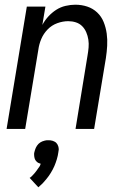

<svg xmlns="http://www.w3.org/2000/svg" viewBox="-20 -548 540 816"><path d="M8 0 94 -520H173L160 -442Q170 -461 185 -477.5Q200 -494 218.5 -506Q237 -518 258.5 -523Q280 -528 300 -528Q327 -528 351 -520Q375 -512 393 -495Q411 -478 420.5 -454.5Q430 -431 433.5 -405.5Q437 -380 435.5 -353.5Q434 -327 430 -301L380 0H301L352 -312Q355 -329 356.5 -346Q358 -363 355.5 -379.5Q353 -396 346.5 -411Q340 -426 329 -437Q318 -448 302.5 -453Q287 -458 270 -458Q247 -458 223.5 -449.5Q200 -441 182.5 -423Q165 -405 155.5 -382.5Q146 -360 143 -337L87 0ZM143 248 106 208Q111 205 115 201Q119 197 122.5 193Q126 189 129.5 185Q133 181 136 176.5Q139 172 143 166.5Q147 161 149 158L150 156L153 148Q150 147 147.5 146Q145 145 142.5 144Q140 143 138 141Q136 139 134 137Q132 135 130.5 132.5Q129 130 128 127.5Q127 125 126.5 122Q126 119 125.5 116.5Q125 114 125 110Q125 106 125 104L126 99Q127 95 128.5 90Q130 85 132 80.5Q134 76 137 71.5Q140 67 143.5 63.5Q147 60 151 57.5Q155 55 159.5 53Q164 51 170.5 49.5Q177 48 179 48H186Q190 48 195 48.5Q200 49 204 50.5Q208 52 212 54Q216 56 219 59Q222 62 224 65.5Q226 69 227.5 73.5Q229 78 229.5 84Q230 90 229 92L228 99Q227 106 225.5 113.5Q224 121 221.5 129Q219 137 216.5 144Q214 151 211 158Q208 165 204 172.5Q200 180 196 186.5Q192 193 187.5 199.5Q183 206 177.5 212.5Q172 219 165 227Q158 235 155 237Z"/></svg>

Font: Iosevka Custom
Style: Italic
Weight: 400
Italic angle: -9°
Monospace: yes
Designer: Belleve Invis
Foundry: Belleve Invis
Version: Version 30.3.3; ttfautohint (v1.8.3)